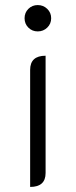

<svg xmlns="http://www.w3.org/2000/svg" viewBox="-20 -729 299 758"><path d="M77 -657Q77 -679 92 -694Q107 -709 129 -709Q151 -709 166.5 -694Q182 -679 182 -657Q182 -635 166.5 -620Q151 -605 129 -605Q107 -605 92 -620Q77 -635 77 -657ZM99 -453Q99 -509 160 -509V-46Q160 9 99 9Z"/></svg>

Font: K2D ExtraLight
Style: Regular
Weight: 275
Designer: Katatrad Aksorn Co.,Ltd.
Foundry: Cadson Demak Co.,Ltd.
Version: Version 1.000; ttfautohint (v1.6)